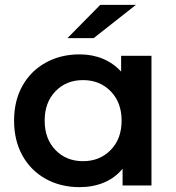

<svg xmlns="http://www.w3.org/2000/svg" viewBox="-20 -764 726 791"><path d="M604 -534V0H485V-69Q454 -31 408.5 -12Q363 7 308 7Q230 7 168.5 -27Q107 -61 72.5 -123Q38 -185 38 -267Q38 -349 72.5 -410.5Q107 -472 168.5 -506Q230 -540 308 -540Q360 -540 403.5 -522Q447 -504 479 -469V-534ZM481 -267Q481 -342 436 -388Q391 -434 322 -434Q253 -434 208.5 -388Q164 -342 164 -267Q164 -192 208.5 -146Q253 -100 322 -100Q391 -100 436 -146Q481 -192 481 -267ZM393 -744H540L366 -607H258Z"/></svg>

Font: Montserrat Alternates SemiBold
Style: Regular
Weight: 600
Designer: Julieta Ulanovsky
Foundry: Julieta Ulanovsky
Version: Version 7.200